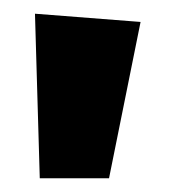

<svg xmlns="http://www.w3.org/2000/svg" viewBox="-20 -856 255 280"><path d="M185 -824 139 -596H38L31 -836Z"/></svg>

Font: FiraGOUPP
Style: Bold
Weight: 700
Designer: bBox Type
Foundry: bBox Type GmbH
Version: Version 1.001